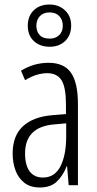

<svg xmlns="http://www.w3.org/2000/svg" viewBox="-20 -820 431 850"><path d="M195 -542Q264 -542 294.5 -497.5Q325 -453 325 -360V0H284L277 -84H275Q260 -44 232.5 -17Q205 10 156 10Q114 10 87.5 -11Q61 -32 48.5 -66Q36 -100 36 -140Q36 -219 81.5 -261Q127 -303 211 -310L272 -315V-358Q272 -433 252.5 -464.5Q233 -496 189 -496Q168 -496 143.5 -489Q119 -482 91 -465L73 -507Q130 -542 195 -542ZM217 -269Q91 -257 91 -141Q91 -88 111.5 -61Q132 -34 170 -34Q222 -34 247.5 -83.5Q273 -133 273 -216V-274ZM200 -613Q157 -613 130 -638Q103 -663 103 -706Q103 -749 129.5 -774.5Q156 -800 199 -800Q240 -800 267.5 -774.5Q295 -749 295 -707Q295 -664 268.5 -638.5Q242 -613 200 -613ZM200 -649Q226 -649 242 -664.5Q258 -680 258 -706Q258 -732 242.5 -748.5Q227 -765 199 -765Q172 -765 156.5 -748.5Q141 -732 141 -706Q141 -681 155.5 -665Q170 -649 200 -649Z"/></svg>

Font: Noto Sans Ethiopic ExtraCondensed Light
Style: Regular
Weight: 300
Width: 2
Designer: Monotype Design Team
Foundry: Monotype Imaging Inc.
Version: Version 2.102; ttfautohint (v1.8.4.7-5d5b)